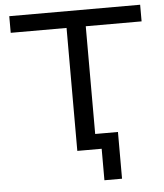

<svg xmlns="http://www.w3.org/2000/svg" viewBox="-58 -756 827 966"><g transform="rotate(-5 355.5 -273.0)"><path d="M430 159V0H307V-621H25V-705H686V-621H404V-77H519V159Z"/></g></svg>

Font: Nunito Sans 7pt SemiExpanded
Style: Regular
Weight: 400
Width: 6
Designer: Vernon Adams
Foundry: Vernon Adams
Version: Version 3.101;gftools[0.9.27]